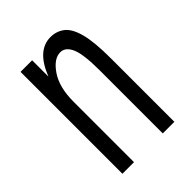

<svg xmlns="http://www.w3.org/2000/svg" viewBox="-148 -538 609 609"><g transform="rotate(-45 156.5 -234.0)"><path d="M41 0V-457H93V-384Q126 -468 186 -468Q213 -468 233 -452.5Q253 -437 263.5 -397.5Q274 -358 274 -285V0H222V-283Q222 -355 209.5 -383.5Q197 -412 174 -412Q145 -412 119 -374Q93 -336 93 -271V0Z"/></g></svg>

Font: Inconsolata ExtraCondensed Thin
Style: Regular
Weight: 100
Width: 2
Monospace: yes
Designer: Raph Levien, Cyreal, Brenton Simpson
Foundry: Raph Levien, Cyreal, Google
Version: Version 3.100; ttfautohint (v1.8.4.7-5d5b)